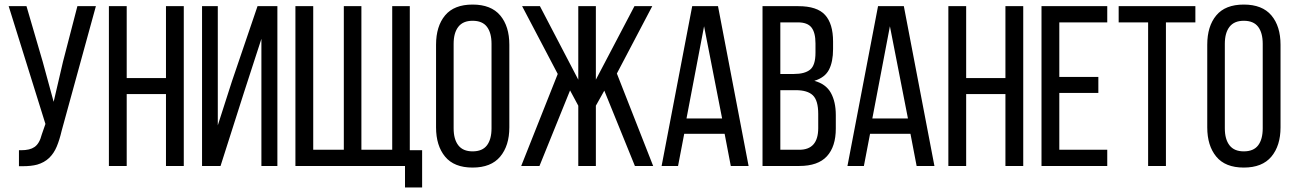

<svg xmlns="http://www.w3.org/2000/svg" viewBox="-20 -727 5663 841"><path d="M250 -154Q241 -115 228.5 -85Q216 -55 195 -35Q174 -15 143 -6Q117 1 80 1H63V-69H73Q111 -69 131 -83Q153 -98 163 -138L179 -184L18 -700H96L167 -457L215 -281L256 -457L319 -700H400Z M535 -315V0H457V-700H535V-385H707V-700H785V0H707V-315Z M1049 -323 946 0H865V-700H934V-178L996 -371L1108 -700H1195V0H1125V-557Z M1754 94V0H1274V-700H1352V-71H1486V-700H1563V-71H1698V-700H1775V-69H1829V94Z M1890 -531Q1890 -612 1929.5 -659.5Q1969 -707 2050 -707Q2131 -707 2171 -659.5Q2211 -612 2211 -531V-169Q2211 -89 2171 -41Q2131 7 2050 7Q1969 7 1929.5 -41Q1890 -89 1890 -169ZM1967 -165Q1967 -117 1987.5 -90.5Q2008 -64 2050 -64Q2093 -64 2113 -90.5Q2133 -117 2133 -165V-535Q2133 -583 2113 -609.5Q2093 -636 2050 -636Q2008 -636 1987.5 -609.5Q1967 -583 1967 -535Z M2627 -330 2590 -264V0H2513V-264L2477 -331L2343 0H2263L2423 -403L2267 -700H2345L2513 -378V-700H2590V-378L2759 -700H2837L2682 -405L2841 0H2761Z M2977 -141 2950 0H2878L3012 -700H3125L3259 0H3181L3154 -141ZM2987 -208H3143L3064 -612Z M3477 -700Q3559 -700 3594 -661.5Q3629 -623 3629 -545V-512Q3629 -456 3611 -421.5Q3593 -387 3547 -373Q3598 -359 3619.5 -320Q3641 -281 3641 -223V-164Q3641 -85 3602 -42.5Q3563 0 3481 0H3320V-700ZM3458 -403Q3505 -403 3528.5 -422Q3552 -441 3552 -496V-537Q3552 -584 3534.5 -606.5Q3517 -629 3475 -629H3398V-403ZM3481 -71Q3564 -71 3564 -166V-228Q3564 -287 3540.5 -309.5Q3517 -332 3466 -332H3398V-71Z M3791 -141 3764 0H3692L3826 -700H3939L4073 0H3995L3968 -141ZM3801 -208H3957L3878 -612Z M4212 -315V0H4134V-700H4212V-385H4384V-700H4462V0H4384V-315Z M4791 -390V-320H4620V-71H4830V0H4542V-700H4830V-629H4620V-390Z M5009 0V-629H4880V-700H5216V-629H5087V0Z M5268 -531Q5268 -612 5307.5 -659.5Q5347 -707 5428 -707Q5509 -707 5549 -659.5Q5589 -612 5589 -531V-169Q5589 -89 5549 -41Q5509 7 5428 7Q5347 7 5307.5 -41Q5268 -89 5268 -169ZM5345 -165Q5345 -117 5365.5 -90.5Q5386 -64 5428 -64Q5471 -64 5491 -90.5Q5511 -117 5511 -165V-535Q5511 -583 5491 -609.5Q5471 -636 5428 -636Q5386 -636 5365.5 -609.5Q5345 -583 5345 -535Z"/></svg>

Font: Bebas Neue Regular
Style: Regular
Weight: 400
Designer: Ryoichi Tsunekawa & LGV (GE)
Foundry: Free Software Foundation, Inc.
Version: Version 1.003 August 13, 2016